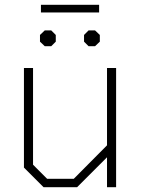

<svg xmlns="http://www.w3.org/2000/svg" viewBox="-20 -782 590 802"><path d="M80 -82V-498H118V-94L177 -35H288L427 -175V-498H465V0H427V-125L302 0H162ZM151 -762H394V-730H151ZM147 -608V-636L167 -655H194L213 -636V-608L194 -589H167ZM331 -608V-636L350 -655H377L397 -636V-608L377 -589H350Z"/></svg>

Font: Chakra Petch ExtraLight
Style: Regular
Weight: 275
Designer: Katatrad Aksorn Co.,Ltd.
Foundry: Cadson Demak Co.,Ltd.
Version: Version 1.000; ttfautohint (v1.6)